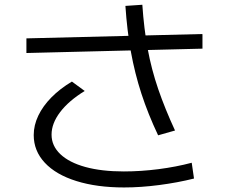

<svg xmlns="http://www.w3.org/2000/svg" viewBox="-20 -783 978 820"><path d="M124 -206.1Q124 -248 143.6 -289.1Q163.1 -330.1 199.7 -367.2Q236.3 -404.3 287.1 -434.6L341.8 -394.5Q273.4 -352.5 236.8 -304.2Q200.2 -255.9 200.2 -208Q200.2 -160.2 237.8 -124.5Q275.4 -88.9 344.7 -69.8Q414.1 -50.8 508.8 -50.8Q581.1 -50.8 656.7 -60.5Q732.4 -70.3 798.8 -87.9L808.6 -20.5Q738.3 -2.9 659.7 7.3Q581.1 17.6 509.8 17.6Q393.6 17.6 306.2 -9.8Q218.8 -37.1 171.4 -87.9Q124 -138.7 124 -206.1ZM92.8 -619.1 844.7 -637.7V-575.2L92.8 -556.6ZM515.6 -757.8 587.9 -762.7Q594.7 -661.1 610.8 -573.7Q627 -486.3 655.8 -402.3Q684.6 -318.4 727.5 -225.6L655.3 -205.1Q612.3 -295.9 584 -382.8Q555.7 -469.7 539.1 -561.5Q522.5 -653.3 515.6 -757.8Z"/></svg>

Font: WEMIX Pretendard Variable
Style: Regular
Weight: 400
Designer: Base glyphs from Inter by Rasmus Andersson; Hangeul glyphs from Noto Sans CJK(Source Han Sans) by Jang Soo-young and Kan
Foundry: Kil Hyung-jin
Version: Version 1.000;Glyphs 3.2 (3208)